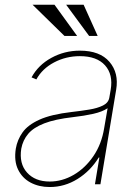

<svg xmlns="http://www.w3.org/2000/svg" viewBox="-20 -764 581 796"><path d="M186.1 11.4Q141.3 11.4 106.7 -7.1Q72.1 -25.6 54.9 -61.1Q37.6 -96.6 45.5 -147.7Q51.8 -184.7 73.7 -215.4Q95.5 -246.1 143.6 -267.9Q191.8 -289.8 277 -299.7Q315.3 -304 349.8 -309.7Q384.2 -315.3 407 -326.7Q429.7 -338.1 433.2 -359.4L438.9 -392Q449.6 -454.9 415.5 -493.1Q381.4 -531.2 311.1 -531.2Q253.6 -531.2 204.4 -505.3Q155.2 -479.4 130.7 -434.7L110.8 -443.2Q138.5 -494.3 192.8 -524.1Q247.2 -554 311.1 -554Q394.2 -554 433.8 -507.6Q473.4 -461.3 461.6 -392L396.3 0H373.6L392 -110.8H389.2Q355.1 -55.4 301.5 -22Q247.9 11.4 186.1 11.4ZM186.1 -11.4Q237.9 -11.4 285.7 -39.2Q333.5 -67.1 367.4 -117Q401.3 -166.9 411.9 -233L426.1 -315.3Q403.8 -300.4 366.7 -292.1Q329.5 -283.7 282.7 -278.4Q208.1 -269.9 163.4 -252.5Q118.6 -235.1 96.6 -208.8Q74.6 -182.5 68.2 -147.7Q58.6 -85.9 92 -48.7Q125.4 -11.4 186.1 -11.4ZM299.7 -615.1H247.2L115.1 -744.3H206ZM384.9 -615.1H349.4L254.3 -744.3H326.7Z"/></svg>

Font: Inter UI Thin
Style: Italic
Weight: 100
Italic angle: -9.39999°
Designer: Rasmus Andersson
Foundry: rsms
Version: 3.2;8d6f07862